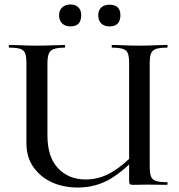

<svg xmlns="http://www.w3.org/2000/svg" viewBox="-20 -826 800 858"><path d="M557 -542Q557 -571 552 -586Q547 -601 530.5 -607Q514 -613 481 -613Q479 -613 479 -619Q479 -625 481 -625Q506 -625 537 -623.5Q568 -622 602 -622Q637 -622 669 -623.5Q701 -625 726 -625Q729 -625 729 -619Q729 -613 726 -613Q694 -613 677.5 -607.5Q661 -602 655 -587.5Q649 -573 649 -544V-81Q649 -52 655 -37Q661 -22 677.5 -17Q694 -12 726 -12Q729 -12 729 -6Q729 0 726 0Q705 0 684.5 -0.5Q664 -1 640 -1Q621 -1 607.5 -0.5Q594 0 576 0Q564 0 560.5 -3Q557 -6 557 -19ZM609 -144Q538 -65 473 -26.5Q408 12 327 12Q262 12 210.5 -12Q159 -36 128.5 -80.5Q98 -125 98 -186V-544Q98 -573 92.5 -587.5Q87 -602 71 -607.5Q55 -613 22 -613Q19 -613 19 -619Q19 -625 22 -625Q47 -625 78 -623.5Q109 -622 144 -622Q182 -622 213.5 -623.5Q245 -625 269 -625Q271 -625 271 -619Q271 -613 269 -613Q237 -613 220.5 -607Q204 -601 198 -586Q192 -571 192 -542V-221Q192 -124 239.5 -74Q287 -24 363 -24Q424 -24 478 -55.5Q532 -87 597 -155ZM295 -708Q272 -708 258 -721Q244 -734 244 -758Q244 -780 258 -793Q272 -806 295 -806Q318 -806 330.5 -793Q343 -780 343 -758Q343 -708 295 -708ZM469 -708Q446 -708 432.5 -721Q419 -734 419 -758Q419 -780 432.5 -792.5Q446 -805 469 -805Q518 -805 518 -758Q518 -708 469 -708Z"/></svg>

Font: Cormorant Infant Light SemiBold
Style: Regular
Weight: 600
Version: Version 4.001